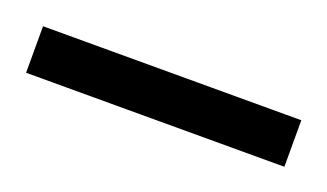

<svg xmlns="http://www.w3.org/2000/svg" viewBox="-42 -751 324 190"><g transform="rotate(20 120.0 -655.5)"><path d="M-16 -631V-680H256V-631Z"/></g></svg>

Font: Titillium Web
Style: Light
Weight: 300
Version: Version 1.001;PS 57.000;hotconv 1.0.70;makeotf.lib2.5.55311